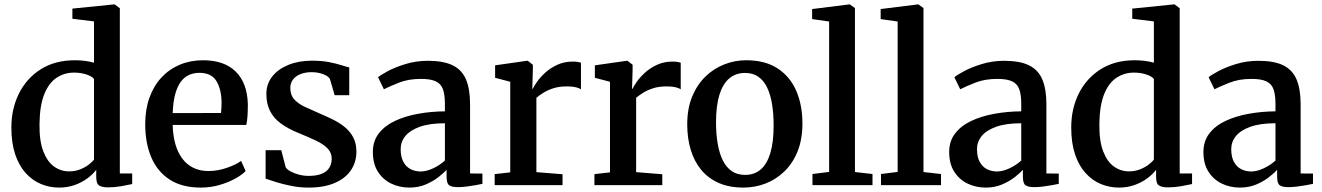

<svg xmlns="http://www.w3.org/2000/svg" viewBox="-20 -839 5991 870"><path d="M248 11Q204.5 11 165.5 -5.2Q126.5 -21.5 96.2 -55Q66 -88.5 48.8 -139.8Q31.5 -191 31.5 -261.5Q31.5 -346 65.8 -415Q100 -484 164.5 -525Q229 -566 320 -566Q344 -566 366 -563Q388 -560 406 -555V-742L308 -754V-800L495.5 -819H500L523 -801.5V-53H579V-5Q558.5 -0.5 529 4.8Q499.5 10 469.5 10Q443.5 10 429.8 1.8Q416 -6.5 416 -38V-69.5Q400 -48.5 374.8 -30Q349.5 -11.5 317.2 -0.2Q285 11 248 11ZM293 -62.5Q319.5 -62.5 341.8 -71Q364 -79.5 380.5 -91.8Q397 -104 406 -116V-480.5Q398.5 -492.5 372.5 -501.2Q346.5 -510 316 -510Q271.5 -510 236.2 -486.5Q201 -463 180.5 -411.8Q160 -360.5 159 -277Q158 -200.5 176.2 -153.2Q194.5 -106 225.2 -84.2Q256 -62.5 293 -62.5Z M890 11Q804.5 11 748.5 -25.5Q692.5 -62 665.2 -126.8Q638 -191.5 638 -276Q638 -343 657.2 -396.5Q676.5 -450 711.5 -487.8Q746.5 -525.5 794.8 -545.8Q843 -566 900 -566Q996 -566 1048.2 -514.5Q1100.5 -463 1103 -367Q1103 -336 1101.5 -313.2Q1100 -290.5 1096 -273H762.5Q763.5 -226 774.2 -187.5Q785 -149 805.5 -121.2Q826 -93.5 855.8 -78.8Q885.5 -64 925 -64Q966 -64 1008 -78.5Q1050 -93 1072.5 -110L1093 -64Q1076 -46 1044.2 -28.8Q1012.5 -11.5 972.5 -0.2Q932.5 11 890 11ZM762.5 -326.5 981.5 -327Q982.5 -336.5 983.2 -348.8Q984 -361 984 -371Q984 -432.5 961.2 -470.8Q938.5 -509 883.5 -509Q858.5 -509 837.2 -499.8Q816 -490.5 800 -469.5Q784 -448.5 774.2 -413.5Q764.5 -378.5 762.5 -326.5Z M1378.5 11Q1337.5 11 1299.2 3.2Q1261 -4.5 1230.8 -14Q1200.5 -23.5 1183.5 -29.5V-158.5H1254.5L1274.5 -81Q1280 -71.5 1296.2 -62.5Q1312.5 -53.5 1334.2 -47.8Q1356 -42 1378.5 -42Q1415.5 -42 1438.5 -51.8Q1461.5 -61.5 1472.2 -79Q1483 -96.5 1483 -119.5Q1483 -147 1464.5 -166.2Q1446 -185.5 1412 -201.8Q1378 -218 1331 -237Q1284.5 -256 1252.2 -279.8Q1220 -303.5 1203.5 -336.2Q1187 -369 1187 -413.5Q1187 -458.5 1213.5 -492.2Q1240 -526 1286.8 -545Q1333.5 -564 1393.5 -564Q1438.5 -564 1471.2 -557.5Q1504 -551 1526.5 -543.8Q1549 -536.5 1562.5 -533.5V-407.5H1496.5L1475 -481Q1470.5 -489.5 1458.2 -496.5Q1446 -503.5 1429 -507.8Q1412 -512 1392.5 -512Q1363.5 -512 1341.5 -503.2Q1319.5 -494.5 1307.5 -478.5Q1295.5 -462.5 1295.5 -440.5Q1295.5 -408 1313.8 -388.2Q1332 -368.5 1361.5 -354.8Q1391 -341 1423.5 -327Q1455.5 -313.5 1486.2 -298.5Q1517 -283.5 1541.5 -263.8Q1566 -244 1580.5 -216.8Q1595 -189.5 1595 -152Q1595 -104.5 1570.2 -67.8Q1545.5 -31 1497 -10Q1448.5 11 1378.5 11Z M1835 11Q1790.5 11 1753 -7Q1715.5 -25 1692.5 -60.8Q1669.5 -96.5 1669.5 -150.5Q1669.5 -199.5 1696.2 -234.2Q1723 -269 1769 -290.8Q1815 -312.5 1873.5 -323.2Q1932 -334 1996 -334.5V-368Q1996 -410 1987 -434.8Q1978 -459.5 1954.5 -470.5Q1931 -481.5 1887.5 -481.5Q1830.5 -481.5 1787.2 -464.2Q1744 -447 1719.5 -434.5L1693 -489Q1704.5 -499 1737.5 -516.8Q1770.5 -534.5 1818 -549Q1865.5 -563.5 1918.5 -563.5Q1990 -563.5 2031.8 -542.8Q2073.5 -522 2091.8 -478.5Q2110 -435 2110 -366.5V-53L2166 -52.5V-6Q2155 -3.5 2135.8 0Q2116.5 3.5 2095 6.2Q2073.5 9 2055.5 9Q2026.5 9 2015 0.2Q2003.5 -8.5 2003.5 -38.5V-69.5Q1991 -55.5 1967.2 -36.8Q1943.5 -18 1910 -3.5Q1876.5 11 1835 11ZM1886.5 -62Q1912 -62 1942.5 -76.2Q1973 -90.5 1996 -111.5V-280.5Q1927.5 -280.5 1883 -264.8Q1838.5 -249 1817 -222.8Q1795.5 -196.5 1795.5 -163.5Q1795.5 -128.5 1807.5 -106Q1819.5 -83.5 1840 -72.8Q1860.5 -62 1886.5 -62Z M2221.5 0V-50L2292 -58V-468.5L2223.5 -486.5V-543L2367.5 -563.5H2371.5L2394.5 -545.5V-525L2392 -437H2394.5Q2399 -447.5 2412.8 -467.5Q2426.5 -487.5 2449.8 -509Q2473 -530.5 2504.8 -545.2Q2536.5 -560 2576 -560Q2590 -560 2598.5 -558.2Q2607 -556.5 2612.5 -555V-434Q2605.5 -439.5 2589.8 -443.5Q2574 -447.5 2549 -447.5Q2513 -447.5 2486.5 -438.8Q2460 -430 2441.5 -418.2Q2423 -406.5 2410.5 -396V-59L2529 -49.5V0Z M2673.5 0V-50L2744 -58V-468.5L2675.5 -486.5V-543L2819.5 -563.5H2823.5L2846.5 -545.5V-525L2844 -437H2846.5Q2851 -447.5 2864.8 -467.5Q2878.5 -487.5 2901.8 -509Q2925 -530.5 2956.8 -545.2Q2988.5 -560 3028 -560Q3042 -560 3050.5 -558.2Q3059 -556.5 3064.5 -555V-434Q3057.5 -439.5 3041.8 -443.5Q3026 -447.5 3001 -447.5Q2965 -447.5 2938.5 -438.8Q2912 -430 2893.5 -418.2Q2875 -406.5 2862.5 -396V-59L2981 -49.5V0Z M3094 -275.5Q3094 -347 3116.2 -401Q3138.5 -455 3176.2 -491.8Q3214 -528.5 3261.8 -547.2Q3309.5 -566 3361 -566Q3447 -566 3503.5 -529Q3560 -492 3588 -427.5Q3616 -363 3616 -279.5Q3616 -207.5 3594 -153Q3572 -98.5 3534 -62Q3496 -25.5 3448.2 -7.2Q3400.5 11 3349 11Q3284.5 11 3236.8 -10Q3189 -31 3157.2 -69.5Q3125.5 -108 3109.8 -160.5Q3094 -213 3094 -275.5ZM3356.5 -46.5Q3398 -46.5 3426.8 -71Q3455.5 -95.5 3470.5 -145.2Q3485.5 -195 3485.5 -270Q3485.5 -322.5 3478.5 -366.2Q3471.5 -410 3456.2 -442Q3441 -474 3416.2 -491.2Q3391.5 -508.5 3356 -508.5Q3314 -508.5 3284.8 -484Q3255.5 -459.5 3240 -410Q3224.5 -360.5 3224.5 -285Q3224.5 -232 3232 -188.2Q3239.5 -144.5 3255 -112.8Q3270.5 -81 3295.5 -63.8Q3320.5 -46.5 3356.5 -46.5Z M3737 -60V-741.5L3660 -752.5V-798L3828 -819H3831L3854 -802.5V-59.5L3933.5 -50.5V0H3661.5V-50.5Z M4047.5 -60V-741.5L3970.5 -752.5V-798L4138.5 -819H4141.5L4164.5 -802.5V-59.5L4244 -50.5V0H3972V-50.5Z M4446.5 11Q4402 11 4364.5 -7Q4327 -25 4304 -60.8Q4281 -96.5 4281 -150.5Q4281 -199.5 4307.8 -234.2Q4334.5 -269 4380.5 -290.8Q4426.5 -312.5 4485 -323.2Q4543.5 -334 4607.5 -334.5V-368Q4607.5 -410 4598.5 -434.8Q4589.5 -459.5 4566 -470.5Q4542.5 -481.5 4499 -481.5Q4442 -481.5 4398.8 -464.2Q4355.5 -447 4331 -434.5L4304.5 -489Q4316 -499 4349 -516.8Q4382 -534.5 4429.5 -549Q4477 -563.5 4530 -563.5Q4601.5 -563.5 4643.2 -542.8Q4685 -522 4703.2 -478.5Q4721.5 -435 4721.5 -366.5V-53L4777.5 -52.5V-6Q4766.5 -3.5 4747.2 0Q4728 3.5 4706.5 6.2Q4685 9 4667 9Q4638 9 4626.5 0.2Q4615 -8.5 4615 -38.5V-69.5Q4602.5 -55.5 4578.8 -36.8Q4555 -18 4521.5 -3.5Q4488 11 4446.5 11ZM4498 -62Q4523.5 -62 4554 -76.2Q4584.5 -90.5 4607.5 -111.5V-280.5Q4539 -280.5 4494.5 -264.8Q4450 -249 4428.5 -222.8Q4407 -196.5 4407 -163.5Q4407 -128.5 4419 -106Q4431 -83.5 4451.5 -72.8Q4472 -62 4498 -62Z M5050.5 11Q5007 11 4968 -5.2Q4929 -21.5 4898.8 -55Q4868.5 -88.5 4851.2 -139.8Q4834 -191 4834 -261.5Q4834 -346 4868.2 -415Q4902.5 -484 4967 -525Q5031.5 -566 5122.5 -566Q5146.5 -566 5168.5 -563Q5190.5 -560 5208.5 -555V-742L5110.5 -754V-800L5298 -819H5302.5L5325.5 -801.5V-53H5381.5V-5Q5361 -0.5 5331.5 4.8Q5302 10 5272 10Q5246 10 5232.2 1.8Q5218.5 -6.5 5218.5 -38V-69.5Q5202.5 -48.5 5177.2 -30Q5152 -11.5 5119.8 -0.2Q5087.5 11 5050.5 11ZM5095.5 -62.5Q5122 -62.5 5144.2 -71Q5166.5 -79.5 5183 -91.8Q5199.5 -104 5208.5 -116V-480.5Q5201 -492.5 5175 -501.2Q5149 -510 5118.5 -510Q5074 -510 5038.8 -486.5Q5003.5 -463 4983 -411.8Q4962.5 -360.5 4961.5 -277Q4960.5 -200.5 4978.8 -153.2Q4997 -106 5027.8 -84.2Q5058.5 -62.5 5095.5 -62.5Z M5598.5 11Q5554 11 5516.5 -7Q5479 -25 5456 -60.8Q5433 -96.5 5433 -150.5Q5433 -199.5 5459.8 -234.2Q5486.5 -269 5532.5 -290.8Q5578.5 -312.5 5637 -323.2Q5695.5 -334 5759.5 -334.5V-368Q5759.5 -410 5750.5 -434.8Q5741.5 -459.5 5718 -470.5Q5694.5 -481.5 5651 -481.5Q5594 -481.5 5550.8 -464.2Q5507.5 -447 5483 -434.5L5456.5 -489Q5468 -499 5501 -516.8Q5534 -534.5 5581.5 -549Q5629 -563.5 5682 -563.5Q5753.5 -563.5 5795.2 -542.8Q5837 -522 5855.2 -478.5Q5873.5 -435 5873.5 -366.5V-53L5929.5 -52.5V-6Q5918.5 -3.5 5899.2 0Q5880 3.5 5858.5 6.2Q5837 9 5819 9Q5790 9 5778.5 0.2Q5767 -8.5 5767 -38.5V-69.5Q5754.5 -55.5 5730.8 -36.8Q5707 -18 5673.5 -3.5Q5640 11 5598.5 11ZM5650 -62Q5675.5 -62 5706 -76.2Q5736.5 -90.5 5759.5 -111.5V-280.5Q5691 -280.5 5646.5 -264.8Q5602 -249 5580.5 -222.8Q5559 -196.5 5559 -163.5Q5559 -128.5 5571 -106Q5583 -83.5 5603.5 -72.8Q5624 -62 5650 -62Z"/></svg>

Font: Merriweather 28pt SemiBold
Style: Regular
Weight: 600
Version: Version 2.100